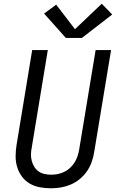

<svg xmlns="http://www.w3.org/2000/svg" viewBox="-20 -1004 640 1032"><path d="M254 8Q254 8 254 8Q254 8 254 8Q223 8 193.5 2.5Q164 -3 139.5 -17.5Q115 -32 98 -55Q81 -78 72.5 -105.5Q64 -133 64 -163.5Q64 -194 69 -225L153 -735H237L151 -213Q147 -194 146.5 -175.5Q146 -157 150.5 -140Q155 -123 164 -108Q173 -93 187 -83Q201 -73 219 -69Q237 -65 255 -65Q273 -65 290.5 -68.5Q308 -72 325 -80Q342 -88 356 -101Q370 -114 380 -129.5Q390 -145 396 -162.5Q402 -180 405 -197L494 -735H577L486 -185Q482 -159 472.5 -132.5Q463 -106 447 -83Q431 -60 408.5 -41.5Q386 -23 360 -12Q334 -1 307.5 3.5Q281 8 254 8ZM334 -800 217 -931 282 -979 383 -847 527 -984 583 -926 420 -800Z"/></svg>

Font: Iosevka SS04 Extended
Style: Italic
Weight: 400
Width: 7
Italic angle: -9°
Monospace: yes
Designer: Belleve Invis
Foundry: Belleve Invis
Version: Version 19.0.0; ttfautohint (v1.8.4)